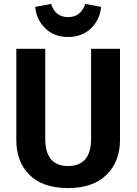

<svg xmlns="http://www.w3.org/2000/svg" viewBox="-20 -940 694 976"><path d="M590 -692V-228Q590 -119 521.5 -51.5Q453 16 326 16Q198 16 130.5 -50.5Q63 -117 63 -228V-692H210V-235Q210 -96 326 -96Q443 -96 443 -235V-692ZM159 -905 240 -920Q261 -853 326 -853Q391 -853 413 -920L494 -905Q488 -840 442.5 -796Q397 -752 326 -752Q255 -752 210 -796Q165 -840 159 -905Z"/></svg>

Font: FiraSans
Style: Regular
Weight: 600
Designer: Carrois Corporate & Edenspiekermann AG
Foundry: Carrois Corporate GbR & Edenspiekermann AG
Version: Version 3.106;PS 003.106;hotconv 1.0.70;makeotf.lib2.5.58329